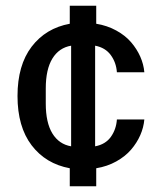

<svg xmlns="http://www.w3.org/2000/svg" viewBox="-20 -590 577 680"><path d="M227.1 69.8V5.9Q142.1 -9.8 92 -75.4Q42 -141.1 42 -250Q42 -358.9 92 -424.6Q142.1 -490.2 227.1 -505.9V-569.8H320.8V-505.9Q359.9 -499.5 391.8 -481.9Q423.8 -464.4 444.3 -440.4Q464.8 -416.5 476.8 -389.4Q488.8 -362.3 491.2 -334H394Q391.6 -368.7 372.3 -395Q353 -421.4 316.9 -428.2V-71.8Q353.5 -78.6 372.6 -105.2Q391.6 -131.8 394 -167H491.2Q488.8 -138.7 476.8 -111.3Q464.8 -84 444.3 -60.1Q423.8 -36.1 391.8 -18.3Q359.9 -0.5 320.8 5.9V69.8ZM142.1 -223.1Q142.1 -155.8 165.5 -117.4Q189 -79.1 231.9 -71.8V-428.2Q189 -420.9 165.5 -382.6Q142.1 -344.2 142.1 -276.9Z"/></svg>

Font: TASA Orbiter Text Medium
Style: Regular
Weight: 500
Designer: Weizhong Zhang
Version: Version 1.000;Glyphs 3.1.2 (3151)